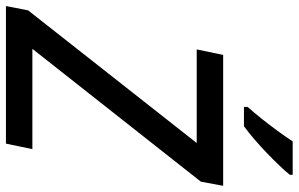

<svg xmlns="http://www.w3.org/2000/svg" viewBox="-210 -786 982 631"><g transform="rotate(90 280.5 -471.0)"><path d="M-14.6 0 -0.5 -72.8 435.5 -627H127.9L146 -713.9H576.2L562.5 -640.6L126 -86.9H455.6L437.5 0ZM316.9 -782.2V-794.4Q334.5 -814 355 -839.6Q375.5 -865.2 395.5 -892.6Q415.5 -919.9 430.2 -942.4H540V-933.1Q529.3 -919.4 510.5 -899.7Q491.7 -879.9 468.8 -857.9Q445.8 -835.9 422.9 -816.2Q399.9 -796.4 380.4 -782.2Z"/></g></svg>

Font: Open Sans Medium
Style: Italic
Weight: 500
Italic angle: -12°
Designer: Monotype Design Team
Foundry: Monotype Imaging Inc.
Version: Version 3.000